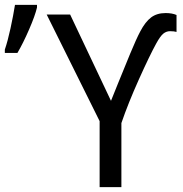

<svg xmlns="http://www.w3.org/2000/svg" viewBox="-60 -774 755 794"><path d="M428 -429Q453 -491 478.5 -552.5Q504 -614 520 -644Q541 -684 565 -702Q589 -720 625 -720Q652 -720 670 -712V-642Q660 -645 643 -645Q628 -645 615.5 -635Q603 -625 586 -594Q559 -545 514.5 -446Q470 -347 442 -265V0H352V-273L133 -714H230L399 -357ZM-40 -569Q-28 -604 -16.5 -657Q-5 -710 2 -754H93V-743Q85 -709 60.5 -652.5Q36 -596 12 -555H-40Z"/></svg>

Font: Noto Sans Display
Style: Regular
Weight: 400
Designer: Monotype Design team
Foundry: Monotype Imaging Inc.
Version: Version 1.000